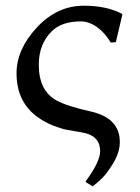

<svg xmlns="http://www.w3.org/2000/svg" viewBox="-20 -459 490 673"><path d="M266 5Q230 -1 212 -4.5Q194 -8 166 -19Q138 -30 114 -47Q38 -100 38 -202Q38 -286 109 -362.5Q180 -439 274 -439Q353 -439 407 -411L409 -408L386 -311L368 -310Q348 -344 320 -364Q292 -384 263 -384Q197 -384 162 -350Q116 -305 116 -232Q116 -141 178 -107Q214 -87 299 -68Q400 -45 400 39Q400 74 378 111Q356 148 337 166.5Q318 185 305 194L283 181L280 177Q331 108 331 71Q331 15 266 5Z"/></svg>

Font: Libertinus Sans
Style: Regular
Weight: 400
Designer: Philipp H. Poll
Foundry: Khaled Hosny
Version: Version 6.1